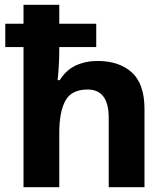

<svg xmlns="http://www.w3.org/2000/svg" viewBox="-20 -780 697 800"><path d="M227 -760V-681H381V-584H227V-575Q227 -535 224.5 -498Q222 -461 220 -446H229Q255 -488 295.5 -507Q336 -526 387 -526Q476 -526 529 -478.5Q582 -431 582 -326V0H433V-289Q433 -407 345 -407Q278 -407 252.5 -360.5Q227 -314 227 -227V0H78V-584H2V-681H78V-760Z"/></svg>

Font: Noto IKEA Arabic
Style: Bold
Weight: 700
Designer: Monotype Design Team
Foundry: Monotype Imaging Inc.
Version: Version 1.200